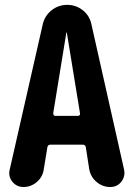

<svg xmlns="http://www.w3.org/2000/svg" viewBox="-20 -750 540 770"><path d="M202.1 -285.2H292Q296.9 -285.2 299.3 -288.1Q301.8 -291 300.8 -295.9L248 -619.1Q248 -620.1 247.1 -620.1Q246.1 -620.1 246.1 -619.1L193.4 -295.9Q193.4 -291 195.8 -288.1Q198.2 -285.2 202.1 -285.2ZM346.7 -652.3 477.5 -70.3Q483.4 -43 466.8 -21.5Q450.2 0 421.9 0Q391.6 0 367.7 -20Q343.8 -40 337.9 -71.3L324.2 -159.2Q323.2 -169.9 310.5 -169.9H182.6Q171.9 -169.9 169.9 -159.2L155.3 -69.3Q150.4 -39.1 127 -19.5Q103.5 0 74.2 0Q46.9 0 29.8 -21Q12.7 -42 18.6 -68.4L151.4 -652.3Q159.2 -686.5 186.5 -708.5Q213.9 -730.5 249.5 -730.5Q285.2 -730.5 312.5 -708.5Q339.8 -686.5 346.7 -652.3Z"/></svg>

Font: Rounded-X Mgen+ 1m bold
Style: Bold
Weight: 700
Designer: [Source Han Sans]
Ryoko NISHIZUKA  (kana & ideographs); Paul D. Hunt (Latin, Greek & Cyrillic); Wenlong ZHANG  (bopomofo
Version: Version 1.059.20150602